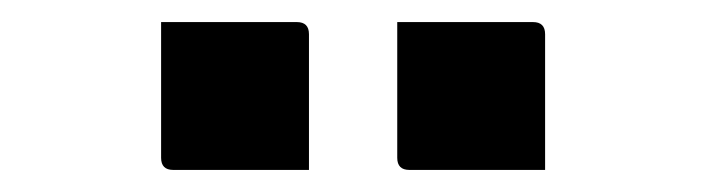

<svg xmlns="http://www.w3.org/2000/svg" viewBox="-20 -784 640 174"><path d="M126 -764H249Q260 -764 260 -753V-630H137Q126 -630 126 -641ZM340 -764H463Q474 -764 474 -753V-630H351Q340 -630 340 -641Z"/></svg>

Font: Recursive Sn Lnr St SmB
Style: Regular
Weight: 600
Version: Version 1.079;hotconv 1.0.112;makeotfexe 2.5.65598; ttfautoh